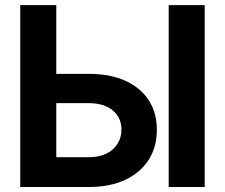

<svg xmlns="http://www.w3.org/2000/svg" viewBox="-20 -748 899 768"><path d="M154.8 -452.6H335.4Q419.9 -452.6 480.7 -425.3Q541.5 -397.9 574.5 -347.7Q607.4 -297.4 607.4 -229Q607.4 -159.7 574.5 -108.4Q541.5 -57.1 480.7 -28.6Q419.9 0 335.4 0H61V-727.5H205.1V-119.1H334.5Q376 -119.1 405.3 -133.5Q434.6 -147.9 450.2 -173.1Q465.8 -198.2 465.8 -230Q465.8 -276.9 431.2 -306.2Q396.5 -335.4 334.5 -335.4H154.8ZM798.8 -727.5V0H654.8V-727.5Z"/></svg>

Font: Inter Cardless Tabular Bold
Style: Bold
Weight: 700
Designer: Rasmus Andersson
Foundry: rsms
Version: Version 4.000;git-4fc901f